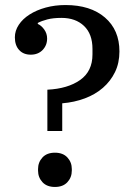

<svg xmlns="http://www.w3.org/2000/svg" viewBox="-20 -730 535 762"><path d="M168 -374Q249 -378 298 -412.5Q347 -447 347 -514V-536Q347 -595 313.5 -627Q280 -659 224 -659Q191 -659 168 -653Q145 -647 130 -639V-635Q144 -629 155.5 -613Q167 -597 167 -577Q167 -550 149 -531.5Q131 -513 102 -513Q73 -513 56 -531.5Q39 -550 39 -582Q39 -608 54.5 -631.5Q70 -655 97.5 -672.5Q125 -690 161.5 -700Q198 -710 240 -710Q339 -710 396.5 -660.5Q454 -611 454 -526Q454 -480 436.5 -444Q419 -408 388.5 -381.5Q358 -355 316.5 -339.5Q275 -324 227 -320V-210H168ZM198 12Q166 12 148.5 -7Q131 -26 131 -53V-59Q131 -86 148.5 -105Q166 -124 198 -124Q230 -124 247.5 -105Q265 -86 265 -59V-53Q265 -26 247.5 -7Q230 12 198 12Z"/></svg>

Font: IBM Plex Serif Text
Style: Regular
Weight: 450
Designer: Mike Abbink, Paul van der Laan, Pieter van Rosmalen
Foundry: Bold Monday
Version: Version 3.001